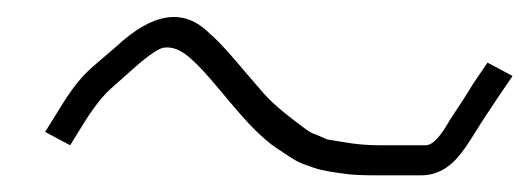

<svg xmlns="http://www.w3.org/2000/svg" viewBox="-20 -388 634 230"><path d="M64 -214 82 -243C94 -262 105 -275 113 -282L140 -306C159 -323 172 -331 177 -331C186 -332 195 -329 206 -320C239 -292 272 -237 312 -210C322 -204 330 -197 342 -192L356 -187C362 -185 367 -184 372 -183C391 -180 399 -178 429 -178H485C503 -178 519 -187 532 -204C539 -213 544 -221 549 -229C558 -244 568 -258 577 -272L594 -297L564 -313L547 -288C538 -273 530 -261 520 -246C514 -236 502 -214 490 -214H434C408 -214 391 -218 372 -221L358 -227C354 -228 349 -231 344 -235C332 -244 310 -260 296 -276L277 -298C260 -318 245 -336 231 -348C200 -379 163 -373 119 -332L91 -308C65 -285 53 -259 34 -230Z"/></svg>

Font: Reckless Catfish
Style: It
Weight: 400
Foundry: Cannot Into Space Fonts
Version: Version 0.2894